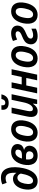

<svg xmlns="http://www.w3.org/2000/svg" viewBox="1607 -2415 818 4072"><g transform="rotate(-90 2016.0 -379.0)"><path d="M213 10C367 10 450 -126 486 -295C534 -522 509 -768 286 -768C235 -768 182 -758 142 -739L174 -647C205 -661 239 -669 269 -669C351 -669 388 -612 388 -486C388 -476 388 -459 387 -443H383C361 -481 323 -513 261 -513C149 -513 70 -424 41 -289C8 -135 48 10 213 10ZM220 -87C145 -87 140 -178 159 -269C179 -364 222 -419 283 -419C326 -419 356 -389 371 -347C349 -214 302 -87 220 -87Z M753 10C872 10 940 -49 957 -128C971 -193 949 -255 875 -276V-279C943 -294 982 -328 994 -385C1014 -483 945 -552 829 -552C684 -552 593 -444 561 -293C528 -132 572 10 753 10ZM820 -462C865 -462 887 -433 877 -388C868 -345 831 -323 769 -323H690C719 -422 767 -462 820 -462ZM757 -79C686 -79 660 -137 672 -236H751C819 -236 850 -202 841 -147C833 -104 802 -79 757 -79Z M1236 10C1364 10 1455 -81 1490 -247C1530 -435 1461 -552 1313 -552C1186 -552 1094 -462 1059 -297C1020 -108 1090 10 1236 10ZM1245 -86C1178 -86 1152 -155 1178 -280C1201 -398 1244 -455 1306 -455C1373 -455 1398 -387 1372 -261C1348 -143 1307 -86 1245 -86Z M1868 -604C1969 -604 2028 -655 2051 -758H1953C1940 -702 1917 -676 1873 -676C1835 -676 1819 -694 1819 -732C1819 -741 1819 -747 1820 -758H1726C1724 -746 1723 -736 1723 -728C1723 -649 1771 -604 1868 -604ZM1695 10C1761 10 1806 -24 1850 -88H1854L1846 0H1939L2054 -542H1935L1881 -288C1855 -164 1804 -90 1742 -90C1691 -90 1685 -138 1700 -210L1771 -542H1652L1582 -215C1551 -71 1591 10 1695 10Z M2072 0H2191L2240 -231H2398L2349 0H2469L2584 -542H2465L2419 -328H2261L2306 -542H2187Z M2812 10C2940 10 3031 -81 3066 -247C3106 -435 3037 -552 2889 -552C2762 -552 2670 -462 2635 -297C2596 -108 2666 10 2812 10ZM2821 -86C2754 -86 2728 -155 2754 -280C2777 -398 2820 -455 2882 -455C2949 -455 2974 -387 2948 -261C2924 -143 2883 -86 2821 -86Z M3282 10C3347 10 3397 -3 3444 -27V-123C3401 -102 3352 -85 3304 -85C3252 -85 3227 -112 3235 -151C3243 -189 3278 -207 3345 -236C3421 -268 3488 -302 3505 -381C3526 -478 3469 -552 3348 -552C3288 -552 3230 -536 3183 -513L3213 -425C3250 -443 3288 -457 3328 -457C3374 -457 3394 -434 3387 -399C3379 -363 3345 -345 3277 -317C3204 -287 3133 -253 3116 -169C3094 -68 3157 10 3282 10Z M3736 10C3864 10 3955 -81 3990 -247C4030 -435 3961 -552 3813 -552C3686 -552 3594 -462 3559 -297C3520 -108 3590 10 3736 10ZM3745 -86C3678 -86 3652 -155 3678 -280C3701 -398 3744 -455 3806 -455C3873 -455 3898 -387 3872 -261C3848 -143 3807 -86 3745 -86Z"/></g></svg>

Font: Noto Sans SemiCondensed SemiBold
Style: Italic
Weight: 600
Width: 4
Italic angle: -12°
Designer: Monotype Design Team
Foundry: Monotype Imaging Inc.
Version: Version 2.013